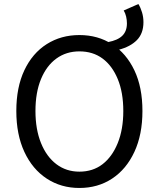

<svg xmlns="http://www.w3.org/2000/svg" viewBox="-20 -920 782 953"><path d="M569 -673 516 -711Q564 -720 587 -742.5Q610 -765 610 -804Q610 -821 606 -838Q602 -855 594 -868L667 -900Q678 -882 685 -858.5Q692 -835 692 -810Q692 -754 659.5 -721Q627 -688 569 -673ZM374 13Q283 13 212 -33.5Q141 -80 101 -166Q61 -252 61 -369Q61 -487 101 -571.5Q141 -656 212 -701Q283 -746 374 -746Q466 -746 536.5 -700.5Q607 -655 647 -571Q687 -487 687 -369Q687 -252 647 -166Q607 -80 536.5 -33.5Q466 13 374 13ZM374 -68Q441 -68 489 -105Q537 -142 564.5 -210Q592 -278 592 -369Q592 -461 564.5 -527.5Q537 -594 489 -629.5Q441 -665 374 -665Q309 -665 260 -629.5Q211 -594 183.5 -527.5Q156 -461 156 -369Q156 -278 183.5 -210Q211 -142 260 -105Q309 -68 374 -68Z"/></svg>

Font: Noto Sans TC
Style: Regular
Weight: 400
Designer: Ryoko NISHIZUKA  (kana, bopomofo & ideographs); Paul D. Hunt (Latin, Greek & Cyrillic); Sandoll Communications , Soo-you
Foundry: Adobe
Version: Version 2.004-H2;hotconv 1.0.118;makeotfexe 2.5.65603